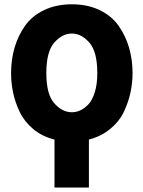

<svg xmlns="http://www.w3.org/2000/svg" viewBox="-20 -625 651 872"><path d="M30.3 -293Q30.3 -353.5 45.9 -407.7Q61.5 -461.9 93.3 -507.3Q125 -552.7 180.2 -579.1Q235.4 -605.5 306.6 -605.5Q377.9 -605.5 432.6 -579.1Q487.3 -552.7 519 -507.3Q550.8 -461.9 566.4 -407.7Q582 -353.5 582 -293Q582 -250 573.2 -207.5Q564.5 -165 543.9 -120.1Q523.4 -75.2 481.9 -40.5Q440.4 -5.9 383.8 8.8V226.6H227.5V8.8Q171.9 -4.9 131.3 -38.6Q90.8 -72.3 69.8 -116.2Q48.8 -160.2 39.6 -204.1Q30.3 -248 30.3 -293ZM190.4 -293Q190.4 -196.3 226.6 -155.8Q262.7 -115.2 306.6 -115.2Q325.2 -115.2 343.3 -123Q361.3 -130.9 379.9 -149.4Q398.4 -168 410.2 -205.1Q421.9 -242.2 421.9 -293Q421.9 -390.6 385.7 -431.6Q349.6 -472.7 306.6 -472.7Q262.7 -472.7 226.6 -431.6Q190.4 -390.6 190.4 -293Z"/></svg>

Font: Gothic A1 Black
Style: Regular
Weight: 900
Version: Version 2.50